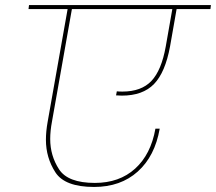

<svg xmlns="http://www.w3.org/2000/svg" viewBox="-20 -760 856 761"><path d="M443 -398Q451 -397 465 -397Q540 -397 580 -439Q620 -481 637 -576L663 -724H265L186 -278Q179 -241 179 -209Q179 -143 214 -89Q249 -35 356 -35Q453 -35 515.5 -91.5Q578 -148 596 -250H613Q594 -141 526 -80Q458 -19 353 -19Q237 -19 199.5 -77Q162 -135 162 -206Q162 -239 169 -278L248 -724H93L95 -740H816L814 -724H680L654 -576Q635 -473 590.5 -427Q546 -381 463 -381L440 -382Z"/></svg>

Font: Fz Poppins Thin
Style: Italic
Weight: 100
Italic angle: -10°
Designer: Ninad Kale (Devanagari), Jonny Pinhorn (Latin)
Foundry: Indian Type Foundry
Version: Vit hóa bi Vntype.Com & FontZin.Com